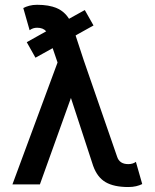

<svg xmlns="http://www.w3.org/2000/svg" viewBox="-20 -754 632 785"><path d="M322.3 -507.8 459 -112.8Q468.8 -83 504.4 -83Q523.4 -83 535.6 -92.3L561.5 -1.5Q550.8 3.9 536.6 7.3Q522.5 10.7 504.4 10.7Q445.8 10.7 411.6 -9.3Q377.4 -29.3 360.8 -76.2L270 -353.5L143.1 0H30.8L215.3 -498.5L195.3 -557.1L125 -518.1L89.4 -581.5L168.9 -626Q156.2 -640.6 131.8 -640.6Q114.3 -640.6 101.1 -630.4L75.2 -721.2Q85.4 -726.6 99.6 -730.5Q113.8 -734.4 131.8 -734.4Q180.2 -734.4 211.7 -720.9Q243.2 -707.5 262.2 -677.2L326.7 -712.9L362.3 -649.9L298.3 -614.3L289.1 -608.9Z"/></svg>

Font: Giphurs Medium
Style: Regular
Weight: 500
Version: Version 0.920; ttfautohint (v1.8.4.7-5d5b)